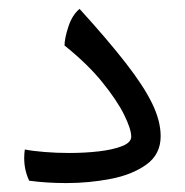

<svg xmlns="http://www.w3.org/2000/svg" viewBox="-20 -411 414 430"><path d="M128.9 -1Q84 -1 45.4 -6.3Q34.2 -29.8 34.2 -57.1Q34.2 -66.9 35.6 -76.2Q52.7 -72.8 79.6 -70.6Q106.4 -68.4 135.3 -68.4Q169.4 -68.4 201.2 -72Q232.9 -75.7 253.4 -83.7Q273.9 -91.8 273.9 -105Q273.9 -121.6 258.1 -153.8Q242.2 -186 209.2 -226.8Q176.3 -267.6 124.5 -309.1Q124.5 -324.7 133.1 -351.1Q141.6 -377.4 158.2 -391.1Q221.7 -321.3 261.7 -269.8Q301.8 -218.3 320.8 -179.2Q339.8 -140.1 339.8 -106Q339.8 -65.4 307.9 -42.5Q275.9 -19.5 227.5 -10.3Q179.2 -1 128.9 -1Z"/></svg>

Font: Harmattan
Style: Regular
Weight: 400
Designer: George W. Nuss III and SIL International
Foundry: SIL International
Version: Version 4.000